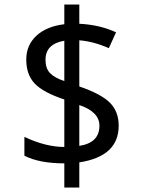

<svg xmlns="http://www.w3.org/2000/svg" viewBox="-20 -779 640 857"><path d="M334 -54.2V58.1H267.1V-49.8Q155.8 -49.8 88.9 -84V-168Q184.6 -123 267.1 -123V-335Q172.9 -366.2 135 -406Q97.2 -445.8 97.2 -513.2Q97.2 -577.1 142.1 -619.1Q187 -661.1 267.1 -670.9V-758.8H334V-672.9Q425.3 -668.5 498 -634.8L465.8 -564Q397.5 -594.2 334 -599.1V-393.1Q431.2 -359.9 470.5 -320.6Q509.8 -281.2 509.8 -217.8Q509.8 -81.1 334 -54.2ZM267.1 -417V-597.2Q183.1 -583 183.1 -512.2Q183.1 -474.1 202.9 -453.1Q222.7 -432.1 267.1 -417ZM334 -310.1V-127.9Q423.8 -141.6 423.8 -217.8Q423.8 -279.8 334 -310.1Z"/></svg>

Font: Apple Sans Adjectives
Style: Regular
Weight: 400
Monospace: yes
Foundry: Apple Sans Adjectives
Version: Version 0.01